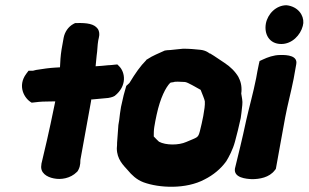

<svg xmlns="http://www.w3.org/2000/svg" viewBox="-20 -672 1178 733"><path d="M80 -390C46 -344 72 -296 101 -280L128 -283C146 -285 168 -284 191 -285C164 -152 151 -102 138 -46V-43C132 -12 159 4 185 9C213 15 249 9 273 -15L276 -18L279 -23C289 -42 286 -58 287 -62C298 -124 308 -177 328 -288V-292C349 -294 373 -296 393 -298C394 -298 411 -301 418 -306C466 -344 458 -396 435 -419L428 -426L417 -425C417 -425 401 -423 395 -423H393C376 -421 361 -420 345 -419C346 -432 348 -446 349 -460C352 -478 352 -501 355 -517L356 -522C356 -524 364 -544 354 -561V-562H353C340 -581 312 -585 273 -584H267L261 -581C240 -570 227 -549 223 -528L215 -483C211 -458 210 -437 209 -415C205 -415 198 -414 192 -414C171 -413 142 -409 118 -405L106 -402H89Z M442 -264C439 -247 437 -231 435 -213L432 -195L427 -127C427 -121 427 -116 426 -106C426 -64 451 -41 468 -22C482 -5 501 14 528 24C588 46 690 51 761 13C795 -4 823 -28 842 -54V-55H843C854 -73 869 -101 877 -131C885 -160 892 -189 899 -221C901 -235 903 -250 905 -271C907 -287 903 -300 901 -315C904 -336 901 -358 891 -376V-377C878 -399 860 -417 837 -432C824 -440 801 -457 782 -468H780C780 -468 767 -480 744 -482C726 -484 702 -486 682 -486H679C663 -484 654 -484 630 -481C623 -481 614 -480 609 -479C586 -468 565 -461 541 -445L539 -444L538 -442C516 -420 497 -393 474 -355L462 -344C455 -321 449 -298 442 -264ZM569 -187C572 -203 574 -218 578 -234C592 -299 613 -339 630 -356C633 -357 637 -358 640 -358H642L643 -359C652 -361 664 -360 686 -359C697 -358 729 -338 746 -329C752 -313 761 -293 762 -285C763 -271 760 -251 756 -229C752 -209 748 -190 743 -171C736 -145 735 -149 691 -130C662 -117 613 -117 587 -131C583 -134 575 -143 567 -151C567 -161 567 -175 569 -187Z M877 -29C871 7 920 11 942 12C970 12 1008 6 1029 -22L1033 -27L1034 -32C1044 -90 1057 -157 1069 -225C1078 -273 1091 -320 1101 -371L1111 -427C1117 -459 1078 -463 1049 -462C1025 -462 1001 -453 984 -445L971 -439L968 -426C964 -408 961 -391 958 -374C947 -318 931 -262 920 -213C904 -137 889 -79 878 -33ZM995 -582C988 -543 1007 -504 1054 -504C1095 -504 1127 -538 1136 -573L1138 -584C1140 -614 1118 -647 1074 -652C1034 -652 1002 -619 995 -582Z"/></svg>

Font: Vapor
Style: BlkObl
Weight: 900
Foundry: Cannot Into Space Fonts
Version: Version 0.179